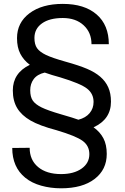

<svg xmlns="http://www.w3.org/2000/svg" viewBox="-20 -741 653 1002"><path d="M559.1 -210.4Q559.1 -118.2 468.3 -76.7Q502 -52.7 519.5 -19.5Q537.1 13.7 537.1 62.5Q537.1 144.5 473.6 193.1Q410.2 241.7 298.8 241.7Q244.1 241.7 195.1 228Q146 214.4 111.8 186.5Q43.9 131.3 43.9 31.2L134.8 30.3Q134.8 93.8 178.7 130.6Q222.7 167.5 298.8 167.5Q365.2 167.5 405.8 138.9Q446.3 110.4 446.3 63.5Q446.3 20 411.6 -5.6Q377 -31.2 274.9 -61.5Q186 -85 139.2 -112.1Q92.3 -139.2 69.6 -177Q46.9 -214.8 46.9 -269Q46.9 -359.9 135.7 -402.8Q103.5 -426.8 86.2 -460Q68.8 -493.2 68.8 -542Q68.8 -623 134 -671.9Q199.2 -720.7 307.6 -720.7Q420.9 -720.7 484.4 -665.5Q547.9 -610.4 547.9 -510.3H457.5Q457.5 -571.3 416.5 -609.1Q375.5 -647 307.6 -647Q238.3 -647 199 -618.9Q159.7 -590.8 159.7 -543Q159.7 -509.3 173.3 -489.7Q187 -470.2 220 -454.3Q252.9 -438.5 323 -418.9Q393.1 -399.4 434.3 -381.8Q475.6 -364.3 503.2 -340.6Q530.8 -316.9 544.9 -285.4Q559.1 -253.9 559.1 -210.4ZM293.9 -337.4Q250 -349.1 213.4 -362.3Q174.3 -353 156 -328.4Q137.7 -303.7 137.7 -270Q137.7 -235.8 150.9 -216.3Q164.1 -196.8 196.5 -180.7Q229 -164.6 298.3 -144.5Q367.7 -124.5 389.2 -116.2Q427.2 -126 447.8 -150.6Q468.3 -175.3 468.3 -209Q468.3 -252 434.3 -278.6Q400.4 -305.2 293.9 -337.4Z"/></svg>

Font: RobotoInd
Style: Regular
Weight: 400
Designer: Google
Version: Version 2.001101; 2014